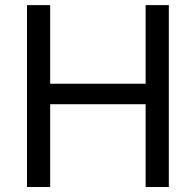

<svg xmlns="http://www.w3.org/2000/svg" viewBox="-20 -748 783 768"><path d="M87.9 0V-727.5H180.7V-413.1H562.5V-727.5H655.3V0H562.5V-331.1H180.7V0Z"/></svg>

Font: Inter-Regular
Style: Regular
Weight: 400
Designer: Rasmus Andersson
Foundry: rsms
Version: Version 4.000;git-a52131595